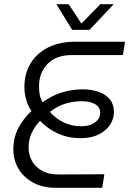

<svg xmlns="http://www.w3.org/2000/svg" viewBox="-20 -900 619 920"><path d="M248 0Q184 0 138 -25.5Q92 -51 68 -92.5Q44 -134 44 -184Q44 -240 67.5 -285.5Q91 -331 131 -368Q115 -391 106 -420.5Q97 -450 97 -483Q97 -549 127.5 -598Q158 -647 212.5 -673.5Q267 -700 338 -700H579L569 -636H323Q249 -636 208 -594Q167 -552 167 -486Q167 -463 170.5 -445Q174 -427 184 -410Q230 -443 278 -457.5Q326 -472 376 -472Q420 -472 454 -459.5Q488 -447 507 -423Q526 -399 526 -363Q526 -331 507.5 -302.5Q489 -274 453.5 -256Q418 -238 367 -238Q320 -238 283 -250.5Q246 -263 218.5 -282Q191 -301 172 -321Q147 -295 132 -263.5Q117 -232 117 -192Q117 -159 132.5 -130Q148 -101 180 -82.5Q212 -64 262 -64L480 -65L470 0ZM370 -295Q409 -295 434.5 -313Q460 -331 460 -359Q460 -387 435.5 -401Q411 -415 372 -415Q334 -415 295.5 -404Q257 -393 219 -364Q246 -333 284 -314Q322 -295 370 -295ZM326 -757 250 -880H309L370 -787L461 -880H525L409 -757Z"/></svg>

Font: MuseoModerno Thin Light
Style: Italic
Weight: 300
Italic angle: -9°
Version: Version 1.003